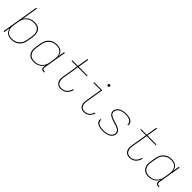

<svg xmlns="http://www.w3.org/2000/svg" viewBox="324 -2139 3552 3552"><g transform="rotate(45 2100.0 -363.5)"><path d="M253 8Q222 8 192.5 1Q163 -6 140.5 -23.5Q118 -41 103.5 -67Q89 -93 84 -123L64 0H43L164 -735H185L132 -414Q147 -441 169 -464Q191 -487 218.5 -501.5Q246 -516 276 -522Q306 -528 335 -528Q364 -528 392 -522Q420 -516 442.5 -500.5Q465 -485 479.5 -462Q494 -439 501 -411.5Q508 -384 507.5 -355Q507 -326 502 -297L485 -197Q481 -170 472 -143Q463 -116 447.5 -91.5Q432 -67 409.5 -47Q387 -27 361.5 -14.5Q336 -2 308 3Q280 8 253 8ZM251 -11Q276 -11 301 -15.5Q326 -20 350 -31.5Q374 -43 394.5 -61.5Q415 -80 429.5 -102.5Q444 -125 452.5 -150Q461 -175 465 -200L481 -300Q486 -326 486.5 -352.5Q487 -379 481.5 -403.5Q476 -428 462.5 -449Q449 -470 428.5 -484Q408 -498 383 -503.5Q358 -509 331 -509Q306 -509 280.5 -504.5Q255 -500 231.5 -488.5Q208 -477 187.5 -458.5Q167 -440 152 -418Q137 -396 129 -371Q121 -346 117 -321L100 -221Q96 -195 95 -168.5Q94 -142 100 -117.5Q106 -93 119.5 -72Q133 -51 153 -36.5Q173 -22 198.5 -16.5Q224 -11 251 -11Z M838 8Q809 8 781 2Q753 -4 731 -19.5Q709 -35 694 -58.5Q679 -82 672 -109Q665 -136 666 -165Q667 -194 672 -223L688 -323Q693 -350 702 -377Q711 -404 726.5 -428.5Q742 -453 764 -473Q786 -493 811.5 -505.5Q837 -518 865 -523Q893 -528 920 -528Q951 -528 981 -521Q1011 -514 1033.5 -496.5Q1056 -479 1070 -453Q1084 -427 1089 -397L1110 -520H1131L1055 -65Q1054 -54 1055.5 -43.5Q1057 -33 1063.5 -25Q1070 -17 1080.5 -14Q1091 -11 1102 -11H1117L1116 8H1098Q1083 8 1069 3.5Q1055 -1 1045.5 -11Q1036 -21 1034 -35.5Q1032 -50 1034 -65L1041 -106Q1027 -79 1004.5 -56Q982 -33 954.5 -18.5Q927 -4 897 2Q867 8 838 8ZM843 -11Q868 -11 893 -15.5Q918 -20 942 -31.5Q966 -43 986.5 -61.5Q1007 -80 1021.5 -102Q1036 -124 1044.5 -149Q1053 -174 1057 -199L1073 -299Q1078 -325 1078.5 -351.5Q1079 -378 1073 -402.5Q1067 -427 1053.5 -448Q1040 -469 1020 -483.5Q1000 -498 975 -503.5Q950 -509 923 -509Q898 -509 872.5 -504.5Q847 -500 823.5 -488.5Q800 -477 779.5 -458.5Q759 -440 744 -417.5Q729 -395 721 -370Q713 -345 709 -320L692 -220Q688 -194 687 -167.5Q686 -141 692 -116.5Q698 -92 711.5 -71Q725 -50 745 -36Q765 -22 790.5 -16.5Q816 -11 843 -11Z M1547 8Q1523 8 1500 2.5Q1477 -3 1459.5 -17Q1442 -31 1430 -50.5Q1418 -70 1413.5 -93Q1409 -116 1410 -140Q1411 -164 1415 -188L1467 -501H1322V-520H1470L1505 -735H1526L1491 -520H1724V-501H1488L1435 -185Q1432 -164 1431 -143Q1430 -122 1434 -102Q1438 -82 1447 -64Q1456 -46 1471.5 -33.5Q1487 -21 1507.5 -16Q1528 -11 1549 -11Q1577 -11 1605 -21.5Q1633 -32 1655 -53Q1677 -74 1691 -101Q1705 -128 1712 -156L1731 -151Q1724 -120 1708 -90Q1692 -60 1667 -37Q1642 -14 1610 -3Q1578 8 1547 8Z M2154 8Q2131 8 2109.5 2.5Q2088 -3 2071.5 -16Q2055 -29 2044.5 -48Q2034 -67 2029.5 -88.5Q2025 -110 2026.5 -133Q2028 -156 2031 -179L2085 -501H1895V-520H2108L2051 -176Q2048 -156 2047 -136Q2046 -116 2049.5 -97Q2053 -78 2061.5 -61.5Q2070 -45 2084 -33Q2098 -21 2117 -16Q2136 -11 2156 -11Q2181 -11 2205 -19.5Q2229 -28 2249 -45.5Q2269 -63 2282.5 -86Q2296 -109 2303 -133L2322 -127Q2313 -100 2297.5 -74.5Q2282 -49 2259.5 -29.5Q2237 -10 2209 -1Q2181 8 2154 8ZM2130 -644Q2124 -644 2118.5 -646Q2113 -648 2109 -652.5Q2105 -657 2104.5 -663.5Q2104 -670 2105 -676Q2105 -681 2107.5 -685Q2110 -689 2114 -691.5Q2118 -694 2122 -695.5Q2126 -697 2131 -697Q2137 -697 2142.5 -694.5Q2148 -692 2152 -687.5Q2156 -683 2157 -676.5Q2158 -670 2157 -664Q2156 -659 2153.5 -655Q2151 -651 2147.5 -648.5Q2144 -646 2139.5 -645Q2135 -644 2130 -644Z M2644 8Q2622 8 2600 6Q2578 4 2557.5 -1Q2537 -6 2518 -15Q2499 -24 2484 -38Q2469 -52 2462.5 -72.5Q2456 -93 2460 -115L2461 -120H2482L2481 -116Q2478 -97 2484.5 -79Q2491 -61 2504 -49Q2517 -37 2534 -29.5Q2551 -22 2569.5 -18Q2588 -14 2607.5 -12.5Q2627 -11 2646 -11Q2666 -11 2685.5 -12.5Q2705 -14 2725 -18.5Q2745 -23 2764 -31Q2783 -39 2799.5 -51.5Q2816 -64 2828 -82Q2840 -100 2844 -120Q2847 -141 2840 -160Q2833 -179 2819 -192.5Q2805 -206 2787.5 -215Q2770 -224 2751 -230.5Q2732 -237 2712.5 -242.5Q2693 -248 2674 -254Q2655 -260 2636 -266.5Q2617 -273 2599 -281Q2581 -289 2564.5 -300.5Q2548 -312 2536 -327Q2524 -342 2519 -362Q2514 -382 2517 -403Q2521 -424 2533 -444Q2545 -464 2562.5 -479Q2580 -494 2601 -503.5Q2622 -513 2643 -518.5Q2664 -524 2686 -526Q2708 -528 2729 -528Q2751 -528 2772 -526Q2793 -524 2813.5 -519Q2834 -514 2852 -505Q2870 -496 2883.5 -481Q2897 -466 2903 -446Q2909 -426 2906 -405L2905 -400H2884L2885 -404Q2888 -423 2882.5 -440.5Q2877 -458 2864.5 -470Q2852 -482 2835.5 -489.5Q2819 -497 2801 -501.5Q2783 -506 2765 -507.5Q2747 -509 2728 -509Q2709 -509 2689.5 -507.5Q2670 -506 2651 -501.5Q2632 -497 2613.5 -488.5Q2595 -480 2579 -467Q2563 -454 2552 -436.5Q2541 -419 2538 -400Q2534 -379 2541 -360Q2548 -341 2562.5 -327.5Q2577 -314 2594.5 -305Q2612 -296 2631 -289.5Q2650 -283 2669.5 -277.5Q2689 -272 2708 -266Q2727 -260 2746 -253.5Q2765 -247 2783 -239Q2801 -231 2817 -220Q2833 -209 2845 -193.5Q2857 -178 2862.5 -158Q2868 -138 2864 -117Q2861 -96 2848 -75.5Q2835 -55 2816.5 -40Q2798 -25 2776.5 -15.5Q2755 -6 2732.5 -1Q2710 4 2688 6Q2666 8 2644 8Z M3347 8Q3323 8 3300 2.5Q3277 -3 3259.5 -17Q3242 -31 3230 -50.5Q3218 -70 3213.5 -93Q3209 -116 3210 -140Q3211 -164 3215 -188L3267 -501H3122V-520H3270L3305 -735H3326L3291 -520H3524V-501H3288L3235 -185Q3232 -164 3231 -143Q3230 -122 3234 -102Q3238 -82 3247 -64Q3256 -46 3271.5 -33.5Q3287 -21 3307.5 -16Q3328 -11 3349 -11Q3377 -11 3405 -21.5Q3433 -32 3455 -53Q3477 -74 3491 -101Q3505 -128 3512 -156L3531 -151Q3524 -120 3508 -90Q3492 -60 3467 -37Q3442 -14 3410 -3Q3378 8 3347 8Z M3838 8Q3809 8 3781 2Q3753 -4 3731 -19.5Q3709 -35 3694 -58.5Q3679 -82 3672 -109Q3665 -136 3666 -165Q3667 -194 3672 -223L3688 -323Q3693 -350 3702 -377Q3711 -404 3726.5 -428.5Q3742 -453 3764 -473Q3786 -493 3811.5 -505.5Q3837 -518 3865 -523Q3893 -528 3920 -528Q3951 -528 3981 -521Q4011 -514 4033.5 -496.5Q4056 -479 4070 -453Q4084 -427 4089 -397L4110 -520H4131L4055 -65Q4054 -54 4055.5 -43.5Q4057 -33 4063.5 -25Q4070 -17 4080.5 -14Q4091 -11 4102 -11H4117L4116 8H4098Q4083 8 4069 3.5Q4055 -1 4045.5 -11Q4036 -21 4034 -35.5Q4032 -50 4034 -65L4041 -106Q4027 -79 4004.5 -56Q3982 -33 3954.5 -18.5Q3927 -4 3897 2Q3867 8 3838 8ZM3843 -11Q3868 -11 3893 -15.5Q3918 -20 3942 -31.5Q3966 -43 3986.5 -61.5Q4007 -80 4021.5 -102Q4036 -124 4044.5 -149Q4053 -174 4057 -199L4073 -299Q4078 -325 4078.5 -351.5Q4079 -378 4073 -402.5Q4067 -427 4053.5 -448Q4040 -469 4020 -483.5Q4000 -498 3975 -503.5Q3950 -509 3923 -509Q3898 -509 3872.5 -504.5Q3847 -500 3823.5 -488.5Q3800 -477 3779.5 -458.5Q3759 -440 3744 -417.5Q3729 -395 3721 -370Q3713 -345 3709 -320L3692 -220Q3688 -194 3687 -167.5Q3686 -141 3692 -116.5Q3698 -92 3711.5 -71Q3725 -50 3745 -36Q3765 -22 3790.5 -16.5Q3816 -11 3843 -11Z"/></g></svg>

Font: Iosevka Thin Extended
Style: Italic
Weight: 100
Width: 7
Italic angle: -9°
Monospace: yes
Designer: Belleve Invis
Foundry: Belleve Invis
Version: Version 32.5.0; ttfautohint (v1.8.4)